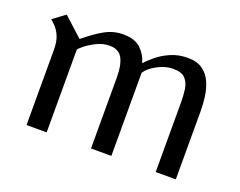

<svg xmlns="http://www.w3.org/2000/svg" viewBox="-82 -609 941 753"><g transform="rotate(20 389.0 -232.0)"><path d="M83 0V-314Q83 -349 73.5 -370.5Q64 -392 52 -404.5Q40 -417 32 -423L83 -461L163 -388Q206 -424 242 -444Q278 -464 318 -464Q368 -464 393 -439.5Q418 -415 426 -383Q437 -395 459.5 -414.5Q482 -434 515 -449Q548 -464 588 -464Q627 -464 650.5 -447Q674 -430 686 -402.5Q698 -375 702 -344Q706 -313 706 -285V0H622V-293Q622 -319 618.5 -344.5Q615 -370 600 -387Q585 -404 548 -404Q517 -404 484 -386.5Q451 -369 437 -347V0H352V-298Q352 -348 337 -376Q322 -404 283 -404Q256 -404 229 -390.5Q202 -377 184.5 -362.5Q167 -348 167 -345V0Z"/></g></svg>

Font: Belleza
Style: Regular
Weight: 400
Designer: Eduardo Rodriguez Tunni
Foundry: Eduardo Rodriguez Tunni
Version: Version 1.003; ttfautohint (v1.8.4.7-5d5b)